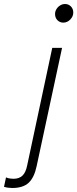

<svg xmlns="http://www.w3.org/2000/svg" viewBox="-132 -720 386 959"><path d="M184 -607Q167 -607 155 -619Q143 -631 143 -650Q143 -663 150 -674.5Q157 -686 168.5 -693Q180 -700 193 -700Q210 -700 222 -688Q234 -676 234 -657Q234 -638 219 -622.5Q204 -607 184 -607ZM-71 219Q-81 219 -92 217.5Q-103 216 -112 213L-102 166Q-93 170 -83.5 171.5Q-74 173 -65 173Q-36 173 -19.5 157Q-3 141 4 105L129 -481H178L51 110Q39 167 11 193Q-17 219 -71 219Z"/></svg>

Font: Red Hat Text VF
Style: Italic
Weight: 300
Italic angle: -12°
Designer: Pentagram, MCKL
Foundry: Pentagram, MCKL
Version: Version 1.023